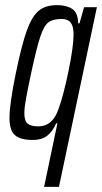

<svg xmlns="http://www.w3.org/2000/svg" viewBox="-20 -538 398 749"><path d="M204 -57H199Q185 -24 163.5 -8Q142 8 109 8Q59 8 38 -11Q17 -30 17 -78Q17 -132 42 -254Q65 -365 85 -420Q105 -475 131.5 -496.5Q158 -518 203 -518Q239 -518 261.5 -503.5Q284 -489 285 -447H290L308 -510H358L210 191H152ZM208 -112Q227 -163 247 -259.5Q267 -356 267 -404Q267 -435 256 -449.5Q245 -464 220 -464Q186 -464 168.5 -450.5Q151 -437 137 -394.5Q123 -352 102 -255Q87 -184 81 -150.5Q75 -117 75 -96Q75 -66 88 -55.5Q101 -45 130 -45Q185 -45 208 -112Z"/></svg>

Font: Saira Ultra Condensed
Style: Italic
Weight: 400
Width: 1
Italic angle: -12°
Designer: Hector Gatti with collaboration of the Omnibus-Type team
Foundry: Omnibus-Type
Version: Version 1.001; ttfautohint (v1.8)